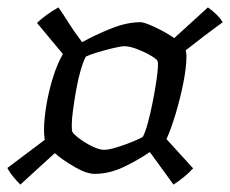

<svg xmlns="http://www.w3.org/2000/svg" viewBox="-27 -550 622 519"><path d="M28 -51Q18 -61 8.5 -72.5Q-1 -84 -7 -96L94 -172Q93 -178 92.5 -184.5Q92 -191 92 -198Q92 -228 98.5 -266.5Q105 -305 116.5 -341.5Q128 -378 143 -404L73 -488Q82 -497 97.5 -508.5Q113 -520 131 -530Q143 -513 158 -489Q173 -465 195 -436Q231 -456 273.5 -473Q316 -490 353 -490Q363 -490 392 -476.5Q421 -463 444 -447L535 -530Q563 -510 575 -490Q549 -471 524 -452Q499 -433 475 -414Q477 -407 477 -398Q477 -368 468.5 -325.5Q460 -283 447.5 -241.5Q435 -200 423 -174L495 -95Q474 -72 442 -51L378 -139Q346 -117 307 -98.5Q268 -80 229 -80Q207 -80 175 -98.5Q143 -117 121 -136ZM254 -145Q267 -145 289.5 -152Q312 -159 332.5 -167.5Q353 -176 359 -180Q366 -193 373 -219Q380 -245 386 -275.5Q392 -306 396 -333Q400 -360 400 -375Q400 -382 399 -385Q397 -390 381 -399.5Q365 -409 344.5 -417Q324 -425 309 -425Q300 -425 279 -420Q258 -415 236.5 -408.5Q215 -402 205 -397Q198 -384 191 -360Q184 -336 179 -307.5Q174 -279 170.5 -253.5Q167 -228 167 -213Q167 -201 168 -195Q170 -189 185.5 -177Q201 -165 221 -155Q241 -145 254 -145Z"/></svg>

Font: Texturina 72pt 72pt Regular
Style: Italic
Weight: 400
Italic angle: -11°
Designer: Guillermo Torres Carreño
Foundry: Omnibus-Type
Version: Version 1.002; ttfautohint (v1.8.3)